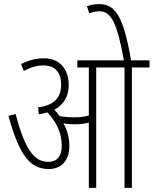

<svg xmlns="http://www.w3.org/2000/svg" viewBox="-20 -916 749 936"><path d="M318 -204C318 -244 308 -282 289 -315C306 -311 325 -310 344 -310C366 -310 390 -312 413 -318V0H449V-587H587V0H623V-587H709V-622H619C582 -834 544 -896 463 -896C439 -896 419 -891 404 -886L415 -851C430 -857 447 -861 466 -861C523 -861 552 -799 584 -622H357V-587H413V-353C389 -346 365 -344 338 -344C317 -344 294 -346 271 -350C263 -361 254 -372 245 -381C289 -405 315 -444 315 -501C315 -582 268 -632 195 -632C154 -632 120 -622 83 -604L96 -570C129 -588 160 -597 191 -597C250 -597 278 -562 278 -502C278 -441 244 -402 166 -393L169 -359C184 -361 198 -364 211 -368C250 -327 281 -273 281 -207C281 -151 256 -127 215 -127C143 -127 100 -195 56 -360L21 -351C75 -157 127 -92 218 -92C272 -92 318 -126 318 -204Z"/></svg>

Font: Noto Sans ExtraCondensed ExtraLight
Style: Italic
Weight: 200
Width: 2
Italic angle: -12°
Designer: Monotype Design Team
Foundry: Monotype Imaging Inc.
Version: Version 2.013